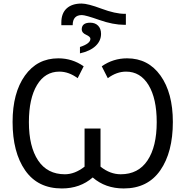

<svg xmlns="http://www.w3.org/2000/svg" viewBox="-20 -1053 1046 1083"><path d="M326 -911V-926Q326 -978 356 -1005.5Q386 -1033 440 -1033Q475 -1033 552.5 -1004Q630 -975 684 -975H690V-913H682Q618 -913 540 -940.5Q462 -968 442 -968Q390 -968 390 -911ZM431 -752V-788Q490 -807 490 -834Q490 -846 465.5 -857Q441 -868 441 -887Q441 -925 489 -925Q517 -925 533.5 -908Q550 -891 550 -862Q550 -823 519.5 -794Q489 -765 431 -752ZM329 10Q193 10 122 -92Q51 -194 51 -365Q51 -529 120.5 -626.5Q190 -724 309 -724Q388 -724 452 -679L418 -612Q368 -649 315 -649Q234 -649 188.5 -573Q143 -497 143 -364Q143 -226 195 -148Q247 -70 346 -70Q402 -70 457 -113V-328H547V-113Q601 -70 661 -70Q760 -70 812 -148Q864 -226 864 -364Q864 -497 818 -573Q772 -649 691 -649Q638 -649 588 -612L554 -679Q618 -724 697 -724Q816 -724 885.5 -626.5Q955 -529 955 -365Q955 -194 884 -92Q813 10 678 10Q574 10 503 -52Q432 10 329 10Z"/></svg>

Font: Advent Sans Logo
Style: Regular
Weight: 400
Designer: Types & Symbols
Foundry: Types & Symbols
Version: Version 1.002